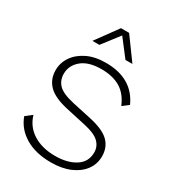

<svg xmlns="http://www.w3.org/2000/svg" viewBox="-212 -1016 1043 1147"><g transform="rotate(30 309.5 -442.0)"><path d="M308 -670Q491 -670 557 -524L515 -492Q486 -562 433.5 -593Q381 -624 304 -624Q215 -624 168 -584.5Q121 -545 121 -488Q121 -442 150.5 -412Q180 -382 261 -364L390 -336Q486 -315 526 -275.5Q566 -236 566 -174Q566 -120 535 -78.5Q504 -37 448.5 -13.5Q393 10 319 10Q213 10 141.5 -32.5Q70 -75 43 -150L87 -184Q108 -113 169.5 -74.5Q231 -36 321 -36Q405 -36 459.5 -70.5Q514 -105 514 -171Q514 -212 484 -241Q454 -270 380 -286L244 -316Q149 -337 108.5 -378.5Q68 -420 68 -482Q68 -533 97 -575.5Q126 -618 179.5 -644Q233 -670 308 -670ZM447 -743H399L309 -860L219 -743H171L281 -894H337Z"/></g></svg>

Font: Work Sans Light
Style: Regular
Weight: 300
Designer: Wei Huang
Foundry: Wei Huang
Version: Version 2.012; ttfautohint (v1.8.3)